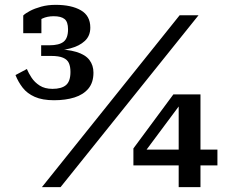

<svg xmlns="http://www.w3.org/2000/svg" viewBox="-20 -773 964 793"><path d="M197 -406Q165 -406 144 -419.5Q123 -433 110.5 -452Q98 -471 91 -488L44 -463Q55 -435 73.5 -411Q92 -387 123.5 -373Q155 -359 203 -359Q251 -359 287.5 -370.5Q324 -382 345 -407Q366 -432 366 -473Q366 -503 349.5 -525Q333 -547 295.5 -558.5Q258 -570 196 -570L185 -563Q232 -563 270 -573Q308 -583 330.5 -604Q353 -625 353 -659Q353 -708 314 -730.5Q275 -753 210 -753Q177 -753 150 -745.5Q123 -738 104 -728Q85 -718 76 -709V-636H151V-707Q143 -706 137.5 -701Q132 -696 128.5 -689Q125 -682 123 -674Q135 -687 155 -696.5Q175 -706 202 -706Q232 -706 246.5 -694.5Q261 -683 261 -652Q261 -615 242.5 -600.5Q224 -586 184 -586H150V-542H191Q223 -542 240.5 -534.5Q258 -527 264.5 -512.5Q271 -498 271 -476Q271 -437 252.5 -421.5Q234 -406 197 -406ZM722 -710H800L230 0H153ZM531 -90V-160L696 -383H737L729 -348L560 -121L561 -155H878V-90ZM808 0H718V-358L721 -383H808Z"/></svg>

Font: Roboto Serif SemiCondensed Medium
Style: Regular
Weight: 500
Width: 4
Designer: Greg Gazdowicz
Foundry: Commercial Type
Version: Version 1.007